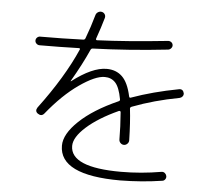

<svg xmlns="http://www.w3.org/2000/svg" viewBox="-56 -857 1112 955"><g transform="rotate(5 500.0 -379.0)"><path d="M120.1 -599.6Q111.3 -599.6 104.5 -606Q97.7 -612.3 97.7 -621.1Q97.7 -629.9 104 -636.2Q110.4 -642.6 119.1 -642.6Q230.5 -642.6 334 -646.5Q341.8 -646.5 344.7 -654.3Q367.2 -713.9 383.8 -773.4Q386.7 -783.2 395.5 -788.6Q404.3 -793.9 414.1 -792Q423.8 -790 429.2 -781.7Q434.6 -773.4 431.6 -762.7Q418 -714.8 397.5 -657.2Q395.5 -649.4 403.3 -649.4Q550.8 -655.3 754.9 -676.8Q763.7 -677.7 771 -672.4Q778.3 -667 779.3 -658.2Q780.3 -649.4 773.9 -642.1Q767.6 -634.8 758.8 -633.8Q564.5 -612.3 385.7 -606.4Q377 -606.4 374 -597.7Q341.8 -525.4 290 -436.5V-434.6H291Q391.6 -511.7 462.9 -511.7Q510.7 -511.7 541 -482.4Q571.3 -453.1 585.9 -385.7Q587.9 -376 595.7 -379.9Q701.2 -418 831.1 -442.4Q850.6 -445.3 855.5 -423.8Q856.4 -415 851.1 -408.2Q845.7 -401.4 836.9 -399.4Q710.9 -376 603.5 -335Q593.8 -331.1 595.7 -323.2Q603.5 -257.8 605.5 -167Q605.5 -157.2 598.1 -149.9Q590.8 -142.6 581.1 -142.6Q571.3 -142.6 564 -149.9Q556.6 -157.2 556.6 -168Q556.6 -229.5 550.8 -303.7Q550.8 -306.6 547.9 -308.1Q544.9 -309.6 542 -308.6Q441.4 -262.7 383.3 -210.4Q325.2 -158.2 325.2 -115.2Q325.2 -7.8 578.1 -7.8Q677.7 -7.8 780.3 -25.4Q789.1 -26.4 795.9 -21Q802.7 -15.6 804.7 -6.8Q806.6 2 801.3 9.8Q795.9 17.6 787.1 18.6Q685.5 34.2 578.1 35.2Q274.4 35.2 274.4 -112.3Q274.4 -169.9 343.8 -235.8Q413.1 -301.8 536.1 -356.4Q543.9 -359.4 542 -367.2Q531.2 -425.8 510.7 -448.2Q490.2 -470.7 457 -470.7Q410.2 -470.7 331.1 -415.5Q252 -360.4 173.8 -263.7Q160.2 -247.1 141.6 -259.8Q125 -271.5 136.7 -290Q258.8 -453.1 321.3 -595.7Q324.2 -602.5 315.4 -602.5Q219.7 -599.6 120.1 -599.6Z"/></g></svg>

Font: Rounded-X Mgen+ 2m light
Style: Regular
Weight: 200
Designer: [Source Han Sans]
Ryoko NISHIZUKA  (kana & ideographs); Paul D. Hunt (Latin, Greek & Cyrillic); Wenlong ZHANG  (bopomofo
Version: Version 1.059.20150602